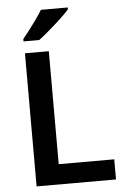

<svg xmlns="http://www.w3.org/2000/svg" viewBox="-61 -982 673 1026"><g transform="rotate(-5 275.0 -469.0)"><path d="M93 0V-714H221V-108H519V0ZM342 -928Q330 -914 309.5 -894Q289 -874 264.5 -852.5Q240 -831 216.5 -811Q193 -791 175 -778H91V-791Q106 -809 126 -835Q146 -861 165.5 -888.5Q185 -916 198 -938H342Z"/></g></svg>

Font: Noto Sans Hanifi Rohingya SemiBold
Style: Regular
Weight: 600
Version: Version 2.101